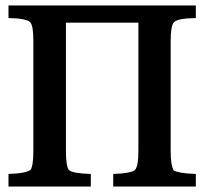

<svg xmlns="http://www.w3.org/2000/svg" viewBox="-20 -682 762 702"><path d="M486 -599H221V-130Q221 -72 233 -59V-60Q245 -48 312 -46V0H11V-46Q44 -47 64 -51Q84 -55 90 -60V-59Q102 -72 102 -130V-533Q102 -589 90 -601Q76 -615 11 -616V-662H696V-616Q630 -615 616 -601Q604 -587 604 -533V-130Q604 -101 607 -84Q610 -67 615 -59Q623 -54 643 -50.5Q663 -47 696 -46V0H394V-46Q428 -47 447.5 -51Q467 -55 473 -60Q486 -73 486 -130Z"/></svg>

Font: New Athena Unicode
Style: Bold
Weight: 700
Designer: J. Rusten 1997; rev. by R. Hancock 2001, 2002, rev. by D. Mastronarde 2002-2021
Foundry: Society for Classical Studies (formerly American Philological Association)
Version: Version 5.008